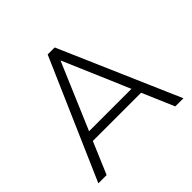

<svg xmlns="http://www.w3.org/2000/svg" viewBox="-172 -885 1066 1066"><g transform="rotate(-45 361.0 -352.5)"><path d="M27 0 334 -705H389L695 0H631L544 -203L577 -188H144L178 -203L92 0ZM360 -629 190 -229 167 -241H554L533 -229L362 -629Z"/></g></svg>

Font: Nunito Sans 12pt Light
Style: Regular
Weight: 300
Designer: Vernon Adams
Foundry: Vernon Adams
Version: Version 3.101;gftools[0.9.27]